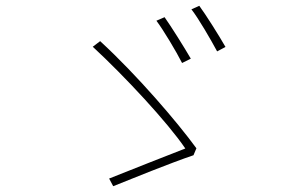

<svg xmlns="http://www.w3.org/2000/svg" viewBox="-20 -712 996 658"><path d="M544 -653.1 516 -641C540.1 -609 584.2 -535.2 604 -496.1L633.9 -511C611.9 -549 566.1 -622.2 544 -653.1ZM663 -692.1 636 -680C660.9 -648.1 702.1 -576.7 724.1 -535.9L752.8 -551.1C729.8 -591.3 685 -662.3 663 -692.1ZM643.1 -180 653.1 -203.8C588.1 -293 450.3 -454.2 323.2 -571L297.9 -551.8C408 -449.9 554 -293 615.1 -203.1C563.9 -183.2 414.1 -124.3 354 -100.1L367.9 -73.9C425.1 -96.9 566.1 -154.1 643.1 -180Z"/></svg>

Font: Karasuma Gothic
Style: Thin
Weight: 200
Designer: Rasmus Andersson / Ryoko Ishizuka
Foundry: rsms
Version: Version 1.00